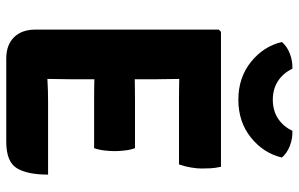

<svg xmlns="http://www.w3.org/2000/svg" viewBox="-190 -760 954 613"><g transform="rotate(90 286.5 -454.0)"><path d="M75 -676 82 -683H232.5V-551.5Q232.5 -530.5 233 -514Q233.5 -497.5 233.5 -477V-202Q233.5 -182.5 233 -166.5Q232.5 -150.5 232.5 -130V2.5H167Q124 2.5 99.5 -22.2Q75 -47 75 -90.5ZM453.5 -408.5Q459 -394 461 -375.2Q463 -356.5 463 -343.5Q463 -329.5 461 -311.5Q459 -293.5 453.5 -278H301Q288.5 -278 265.5 -278.2Q242.5 -278.5 218.2 -279Q194 -279.5 178 -280V-406.5Q194 -407 218.2 -407.5Q242.5 -408 265.5 -408.2Q288.5 -408.5 301 -408.5ZM513 -683Q517 -665 517.8 -649.2Q518.5 -633.5 518.5 -620Q518.5 -606.5 515.2 -586.8Q512 -567 505.5 -549H301Q288.5 -549 265.5 -549.2Q242.5 -549.5 218.2 -550Q194 -550.5 178 -551V-683ZM538 -131Q538 -65 517.5 -31.2Q497 2.5 433 2.5H178V-126Q210.5 -127.5 240.2 -129.2Q270 -131 306.5 -131ZM483.5 -877.5Q469.5 -818.5 419.5 -778.5Q369.5 -738.5 299 -738.5Q228.5 -738.5 178.5 -778.5Q128.5 -818.5 114.5 -877.5Q128.5 -894 152 -903Q175.5 -912 200 -911Q213.5 -882 239 -865.2Q264.5 -848.5 299 -848.5Q333.5 -848.5 359 -865.2Q384.5 -882 398 -911Q422.5 -912 446 -903Q469.5 -894 483.5 -877.5Z"/></g></svg>

Font: Signika Light
Style: Bold
Weight: 700
Version: Version 2.003;gftools[0.9.32]